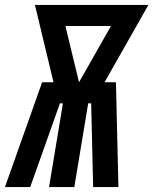

<svg xmlns="http://www.w3.org/2000/svg" viewBox="-55 -755 619 775"><path d="M-35 0 115 -423H161L86 -735H544L367 -423H413L423 0H321L313 -338H301L245 0H143L199 -338H187L67 0ZM264 -423 393 -650H209Z"/></svg>

Font: Iosevka SS18 Heavy
Style: Italic
Weight: 900
Italic angle: -9°
Monospace: yes
Designer: Belleve Invis
Foundry: Belleve Invis
Version: Version 25.1.1; ttfautohint (v1.8.4)